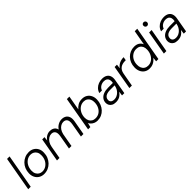

<svg xmlns="http://www.w3.org/2000/svg" viewBox="379 -2255 3799 3799"><g transform="rotate(-45 2279.0 -355.5)"><path d="M26 0 154 -720H224L96 0Z M466 12Q404 12 356 -16.5Q308 -45 282 -96Q256 -147 258 -212Q260 -278 283 -332.5Q306 -387 346 -427.5Q386 -468 438 -490.5Q490 -513 550 -513Q614 -513 661.5 -485Q709 -457 735 -407.5Q761 -358 758 -292Q757 -226 733.5 -171Q710 -116 670.5 -75Q631 -34 578.5 -11Q526 12 466 12ZM475 -48Q533 -48 580 -79Q627 -110 656 -163.5Q685 -217 686 -287Q688 -340 668.5 -377Q649 -414 615.5 -433Q582 -452 541 -452Q484 -452 437 -421Q390 -390 361.5 -336.5Q333 -283 331 -214Q329 -161 348.5 -124Q368 -87 401 -67.5Q434 -48 475 -48Z M831 0 919 -501H982L973 -415Q1003 -462 1047 -487.5Q1091 -513 1141 -513Q1178 -513 1207.5 -502Q1237 -491 1258 -468Q1279 -445 1288 -409Q1320 -458 1370 -485.5Q1420 -513 1472 -513Q1525 -513 1564 -490Q1603 -467 1620 -420Q1637 -373 1624 -299L1571 0H1501L1552 -292Q1566 -373 1540.5 -412.5Q1515 -452 1458 -452Q1422 -452 1387 -432.5Q1352 -413 1325.5 -375Q1299 -337 1286 -282L1236 0H1166L1217 -292Q1231 -373 1205.5 -412.5Q1180 -452 1124 -452Q1086 -452 1049 -430Q1012 -408 985 -366.5Q958 -325 947 -264L901 0Z M1957 12Q1915 12 1880 -3.5Q1845 -19 1821.5 -43Q1798 -67 1788 -91L1765 0H1701L1828 -720H1898L1844 -415Q1876 -456 1924 -484.5Q1972 -513 2040 -513Q2106 -513 2152 -483.5Q2198 -454 2221.5 -404Q2245 -354 2243 -291Q2241 -226 2219 -171Q2197 -116 2158.5 -74.5Q2120 -33 2069 -10.5Q2018 12 1957 12ZM1964 -49Q2023 -49 2069 -79Q2115 -109 2142 -162Q2169 -215 2171 -283Q2173 -333 2156 -371Q2139 -409 2105.5 -430.5Q2072 -452 2027 -452Q1968 -452 1921 -420.5Q1874 -389 1846 -335Q1818 -281 1816 -214Q1815 -164 1832.5 -127Q1850 -90 1884 -69.5Q1918 -49 1964 -49Z M2474 12Q2419 12 2384 -7.5Q2349 -27 2332.5 -58.5Q2316 -90 2317 -125Q2319 -181 2350 -221Q2381 -261 2435.5 -282Q2490 -303 2562 -303H2698Q2707 -353 2697 -386.5Q2687 -420 2661 -436.5Q2635 -453 2593 -453Q2542 -453 2499.5 -426.5Q2457 -400 2439 -350H2366Q2382 -403 2417.5 -439.5Q2453 -476 2501.5 -494.5Q2550 -513 2602 -513Q2668 -513 2709 -487.5Q2750 -462 2765 -416Q2780 -370 2769 -308L2715 0H2651L2663 -91Q2649 -71 2631 -52Q2613 -33 2590 -18.5Q2567 -4 2538 4Q2509 12 2474 12ZM2490 -50Q2527 -50 2559.5 -65Q2592 -80 2618 -105Q2644 -130 2660.5 -161.5Q2677 -193 2684 -226L2688 -244H2557Q2505 -244 2468 -230.5Q2431 -217 2411.5 -192Q2392 -167 2391 -132Q2390 -94 2414.5 -72Q2439 -50 2490 -50Z M2857 0 2945 -501H3010L2999 -411Q3021 -443 3052 -466Q3083 -489 3122.5 -501Q3162 -513 3208 -513L3196 -440H3172Q3139 -440 3107 -432Q3075 -424 3048.5 -405.5Q3022 -387 3003.5 -356.5Q2985 -326 2977 -280L2927 0Z M3419 12Q3353 12 3307 -19Q3261 -50 3238 -101.5Q3215 -153 3217 -216Q3218 -281 3240 -335Q3262 -389 3300.5 -429Q3339 -469 3390 -491Q3441 -513 3500 -513Q3567 -513 3609.5 -485.5Q3652 -458 3672 -410L3727 -720H3797L3669 0H3605L3615 -89Q3595 -63 3567.5 -40Q3540 -17 3503 -2.5Q3466 12 3419 12ZM3434 -49Q3494 -49 3540 -81Q3586 -113 3613.5 -167.5Q3641 -222 3643 -289Q3645 -339 3628.5 -375.5Q3612 -412 3579 -432Q3546 -452 3498 -452Q3440 -452 3393 -422Q3346 -392 3318 -340Q3290 -288 3289 -220Q3287 -171 3304 -132Q3321 -93 3355 -71Q3389 -49 3434 -49Z M3822 0 3910 -501H3980L3892 0ZM3975 -620Q3954 -620 3939.5 -635Q3925 -650 3925 -672Q3924 -695 3939 -709Q3954 -723 3975 -723Q3996 -723 4011 -709Q4026 -695 4026 -672Q4026 -650 4011 -635Q3996 -620 3975 -620Z M4202 12Q4147 12 4112 -7.5Q4077 -27 4060.5 -58.5Q4044 -90 4045 -125Q4047 -181 4078 -221Q4109 -261 4163.5 -282Q4218 -303 4290 -303H4426Q4435 -353 4425 -386.5Q4415 -420 4389 -436.5Q4363 -453 4321 -453Q4270 -453 4227.5 -426.5Q4185 -400 4167 -350H4094Q4110 -403 4145.5 -439.5Q4181 -476 4229.5 -494.5Q4278 -513 4330 -513Q4396 -513 4437 -487.5Q4478 -462 4493 -416Q4508 -370 4497 -308L4443 0H4379L4391 -91Q4377 -71 4359 -52Q4341 -33 4318 -18.5Q4295 -4 4266 4Q4237 12 4202 12ZM4218 -50Q4255 -50 4287.5 -65Q4320 -80 4346 -105Q4372 -130 4388.5 -161.5Q4405 -193 4412 -226L4416 -244H4285Q4233 -244 4196 -230.5Q4159 -217 4139.5 -192Q4120 -167 4119 -132Q4118 -94 4142.5 -72Q4167 -50 4218 -50Z"/></g></svg>

Font: DM Sans 18pt Light
Style: Italic
Weight: 300
Italic angle: -10°
Designer: Colophon Foundry, Jonny Pinhorn
Foundry: Colophon Foundry
Version: Version 4.004;gftools[0.9.30]